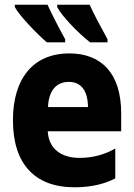

<svg xmlns="http://www.w3.org/2000/svg" viewBox="-20 -786 570 816"><path d="M363 -606H437V-619C405 -677 375 -734 361 -766H223V-756C242 -719 310 -647 363 -606ZM179 -606H257V-619C225 -677 198 -731 182 -766H43V-756C61 -721 136 -643 179 -606ZM297 10C371 10 429 -6 470 -28V-155C431 -132 380 -115 318 -115C242 -115 187 -152 183 -228H495V-305C495 -474 411 -559 275 -559C119 -559 35 -450 35 -275C35 -91 126 10 297 10ZM354 -331H184C187 -402 220 -438 273 -438C322 -438 353 -404 354 -331Z"/></svg>

Font: Noto Sans Mono Condensed ExtraBold
Style: Regular
Weight: 800
Width: 3
Designer: Monotype Design Team
Foundry: Monotype Imaging Inc.
Version: Version 2.014